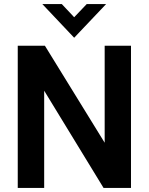

<svg xmlns="http://www.w3.org/2000/svg" viewBox="-20 -921 729 941"><path d="M67 -697H200L493 -221.5V-697H622V0H487.5L196.5 -476.5V0H67ZM187.5 -901H283L343.5 -836.5L405 -901H500L343.5 -736Z"/></svg>

Font: HK Grotesk
Style: Bold
Weight: 700
Designer: Alfredo Marco Pradil
Foundry: Hanken Design Co.
Version: Version 3.001